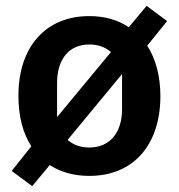

<svg xmlns="http://www.w3.org/2000/svg" viewBox="-20 -589 611 656"><path d="M90 47 150 -25C187 -1 233 12 285 12C435 12 528 -93 528 -261C528 -329 512 -388 483 -433L551 -517L481 -569L420 -496C383 -521 338 -534 285 -534C136 -534 43 -429 43 -262C43 -192 58 -134 87 -89L20 -5ZM285 -85C256 -85 230 -94 211 -111L397 -336V-216C397 -134 354 -85 285 -85ZM175 -306C175 -388 217 -437 285 -437C315 -437 340 -428 359 -411L175 -189Z"/></svg>

Font: IBM Plex Thai SemiBold
Style: Regular
Weight: 600
Designer: Mike Abbink, Paul van der Laan, Pieter van Rosmalen, Ben Mitchell, Mark Frömberg
Foundry: Bold Monday
Version: Version 1.0